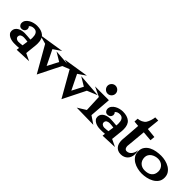

<svg xmlns="http://www.w3.org/2000/svg" viewBox="199 -2165 3518 3518"><g transform="rotate(45 1958.0 -406.5)"><path d="M641.6 9.8 332 22.5 338.9 -32.2Q307.6 -28.3 276.4 -27.8Q245.1 -27.3 213.9 -27.3Q185.5 -27.3 151.4 -34.2Q117.2 -41 87.9 -56.2Q58.6 -71.3 39.1 -95.7Q19.5 -120.1 19.5 -155.3Q19.5 -194.3 38.1 -221.7Q56.6 -249 85.4 -265.6Q114.3 -282.2 149.4 -290Q184.6 -297.9 217.8 -297.9Q258.8 -297.9 297.9 -293.9Q336.9 -290 377 -287.1Q378.9 -299.8 379.9 -313Q380.9 -326.2 380.9 -339.8Q380.9 -366.2 376.5 -391.6Q372.1 -417 360.8 -437Q349.6 -457 329.6 -468.8Q309.6 -480.5 278.3 -480.5Q249 -480.5 225.1 -471.2Q201.2 -461.9 182.6 -439.5Q196.3 -428.7 201.2 -415.5Q206.1 -402.3 206.1 -385.7V-379.9Q191.4 -311.5 120.1 -311.5Q87.9 -311.5 67.4 -334.5Q46.9 -357.4 46.9 -388.7Q46.9 -431.6 71.3 -462.9Q95.7 -494.1 131.3 -514.6Q167 -535.2 208.5 -544.9Q250 -554.7 285.2 -554.7Q397.5 -554.7 460.4 -502.9Q523.4 -451.2 523.4 -334Q523.4 -321.3 522.9 -308.6Q522.5 -295.9 521.5 -283.2L498 -58.6Q535.2 -42 570.3 -24.4Q605.5 -6.8 641.6 9.8ZM366.2 -221.7Q340.8 -224.6 315.4 -228Q290 -231.4 264.6 -231.4Q248 -231.4 231.9 -228Q215.8 -224.6 202.6 -216.8Q189.5 -209 181.6 -195.8Q173.8 -182.6 173.8 -163.1Q173.8 -148.4 180.7 -137.2Q187.5 -126 198.7 -118.2Q210 -110.4 223.1 -106.4Q236.3 -102.5 249 -102.5Q274.4 -102.5 300.3 -105.5Q326.2 -108.4 350.6 -111.3Z M1332 -438.5 1131.8 -356.4 912.1 83 623 -423.8 442.4 -473.6 937.5 -551.8 786.1 -448.2 929.7 -155.3 1041 -369.1 869.1 -472.7Z M1971.7 -438.5 1771.5 -356.4 1551.8 83 1262.7 -423.8 1082 -473.6 1577.1 -551.8 1425.8 -448.2 1569.3 -155.3 1680.7 -369.1 1508.8 -472.7Z M2182.6 -690.4Q2182.6 -668.9 2174.3 -649.9Q2166 -630.9 2151.9 -616.7Q2137.7 -602.5 2118.7 -594.2Q2099.6 -585.9 2078.1 -585.9Q2056.6 -585.9 2038.1 -594.2Q2019.5 -602.5 2005.4 -616.7Q1991.2 -630.9 1982.9 -649.9Q1974.6 -668.9 1974.6 -690.4Q1974.6 -711.9 1982.9 -730.5Q1991.2 -749 2005.4 -763.2Q2019.5 -777.3 2038.1 -785.6Q2056.6 -793.9 2078.1 -793.9Q2099.6 -793.9 2118.7 -785.6Q2137.7 -777.3 2151.9 -763.2Q2166 -749 2174.3 -730.5Q2182.6 -711.9 2182.6 -690.4ZM2296.9 2 1859.4 -5.9 2021.5 -106.4 2007.8 -430.7 1821.3 -518.6H2179.7L2147.5 -99.6Z M2867.2 9.8 2557.6 22.5 2564.5 -32.2Q2533.2 -28.3 2502 -27.8Q2470.7 -27.3 2439.5 -27.3Q2411.1 -27.3 2377 -34.2Q2342.8 -41 2313.5 -56.2Q2284.2 -71.3 2264.6 -95.7Q2245.1 -120.1 2245.1 -155.3Q2245.1 -194.3 2263.7 -221.7Q2282.2 -249 2311 -265.6Q2339.8 -282.2 2375 -290Q2410.2 -297.9 2443.4 -297.9Q2484.4 -297.9 2523.4 -293.9Q2562.5 -290 2602.5 -287.1Q2604.5 -299.8 2605.5 -313Q2606.4 -326.2 2606.4 -339.8Q2606.4 -366.2 2602.1 -391.6Q2597.7 -417 2586.4 -437Q2575.2 -457 2555.2 -468.8Q2535.2 -480.5 2503.9 -480.5Q2474.6 -480.5 2450.7 -471.2Q2426.8 -461.9 2408.2 -439.5Q2421.9 -428.7 2426.8 -415.5Q2431.6 -402.3 2431.6 -385.7V-379.9Q2417 -311.5 2345.7 -311.5Q2313.5 -311.5 2293 -334.5Q2272.5 -357.4 2272.5 -388.7Q2272.5 -431.6 2296.9 -462.9Q2321.3 -494.1 2356.9 -514.6Q2392.6 -535.2 2434.1 -544.9Q2475.6 -554.7 2510.7 -554.7Q2623 -554.7 2686 -502.9Q2749 -451.2 2749 -334Q2749 -321.3 2748.5 -308.6Q2748 -295.9 2747.1 -283.2L2723.6 -58.6Q2760.7 -42 2795.9 -24.4Q2831.1 -6.8 2867.2 9.8ZM2591.8 -221.7Q2566.4 -224.6 2541 -228Q2515.6 -231.4 2490.2 -231.4Q2473.6 -231.4 2457.5 -228Q2441.4 -224.6 2428.2 -216.8Q2415 -209 2407.2 -195.8Q2399.4 -182.6 2399.4 -163.1Q2399.4 -148.4 2406.2 -137.2Q2413.1 -126 2424.3 -118.2Q2435.5 -110.4 2448.7 -106.4Q2461.9 -102.5 2474.6 -102.5Q2500 -102.5 2525.9 -105.5Q2551.8 -108.4 2576.2 -111.3Z M3246.1 -630.9 3237.3 -539.1Q3189.5 -543 3142.6 -546.4Q3095.7 -549.8 3047.9 -554.7Q3040 -461.9 3031.2 -370.1Q3022.5 -278.3 3013.7 -185.5Q3013.7 -180.7 3012.7 -175.8Q3011.7 -170.9 3011.7 -166Q3011.7 -152.3 3014.6 -138.2Q3017.6 -124 3024.4 -112.8Q3031.2 -101.6 3042.5 -94.2Q3053.7 -86.9 3070.3 -86.9Q3102.5 -86.9 3127 -102.1Q3151.4 -117.2 3168 -140.6Q3184.6 -164.1 3194.3 -192.9Q3204.1 -221.7 3207 -250Q3218.8 -204.1 3218.8 -159.2Q3218.8 -116.2 3205.1 -81.5Q3191.4 -46.9 3167 -22Q3142.6 2.9 3108.4 16.6Q3074.2 30.3 3033.2 30.3Q2990.2 30.3 2958 15.6Q2925.8 1 2904.8 -24.9Q2883.8 -50.8 2873.5 -85.9Q2863.3 -121.1 2863.3 -161.1Q2863.3 -168.9 2863.3 -175.8Q2863.3 -182.6 2864.3 -190.4Q2872.1 -285.2 2879.4 -377.4Q2886.7 -469.7 2892.6 -564.5Q2866.2 -566.4 2840.3 -568.8Q2814.5 -571.3 2788.1 -574.2L2792 -651.4Q2812.5 -652.3 2835 -658.2Q2857.4 -664.1 2878.4 -673.8Q2899.4 -683.6 2917.5 -697.3Q2935.5 -710.9 2947.3 -728.5Q2958 -746.1 2967.3 -766.6Q2976.6 -787.1 2983.9 -809.6Q2991.2 -832 2996.1 -854Q3001 -876 3002.9 -896.5L3083 -894.5L3057.6 -650.4Z M3906.2 -236.3Q3906.2 -168.9 3872.6 -122.6Q3838.9 -76.2 3786.6 -47.4Q3734.4 -18.6 3672.9 -5.4Q3611.3 7.8 3555.7 7.8Q3501 7.8 3441.9 -5.9Q3382.8 -19.5 3333.5 -48.8Q3284.2 -78.1 3252.4 -124.5Q3220.7 -170.9 3220.7 -236.3Q3220.7 -307.6 3254.9 -354.5Q3289.1 -401.4 3341.3 -428.7Q3393.6 -456.1 3456.5 -466.8Q3519.5 -477.5 3578.1 -477.5Q3631.8 -477.5 3689.9 -463.9Q3748 -450.2 3796.4 -421.4Q3844.7 -392.6 3875.5 -346.7Q3906.2 -300.8 3906.2 -236.3ZM3745.1 -238.3Q3745.1 -273.4 3731.9 -302.7Q3718.8 -332 3695.8 -353.5Q3672.9 -375 3642.6 -386.7Q3612.3 -398.4 3578.1 -398.4Q3543 -398.4 3507.8 -388.2Q3472.7 -377.9 3444.3 -358.4Q3416 -338.9 3398.4 -309.1Q3380.9 -279.3 3380.9 -241.2Q3380.9 -203.1 3393.1 -171.9Q3405.3 -140.6 3428.2 -118.2Q3451.2 -95.7 3482.4 -83.5Q3513.7 -71.3 3551.8 -71.3Q3592.8 -71.3 3627.9 -80.6Q3663.1 -89.8 3689.5 -110.4Q3715.8 -130.9 3730.5 -162.6Q3745.1 -194.3 3745.1 -238.3Z"/></g></svg>

Font: Fontdiner Swanky
Style: Regular
Weight: 400
Designer: Font Diner, Inc
Foundry: Font Diner, Inc
Version: Version 1.000